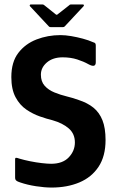

<svg xmlns="http://www.w3.org/2000/svg" viewBox="-20 -836 526 864"><path d="M48 -37V-119Q48 -126 52.5 -126Q57 -126 68 -122Q88 -116 115 -110.5Q142 -105 168 -102Q194 -99 210 -99Q262 -99 289.5 -128Q317 -157 317 -195Q317 -234 289.5 -258Q262 -282 216 -295Q191 -301 159.5 -312Q128 -323 98.5 -343Q69 -363 50 -398.5Q31 -434 31 -489Q31 -557 62.5 -598Q94 -639 144.5 -658.5Q195 -678 252 -678Q274 -678 300.5 -673.5Q327 -669 353 -662Q379 -655 399 -646Q407 -644 409 -640.5Q411 -637 411 -631V-556Q411 -529 378 -547Q357 -559 327.5 -568.5Q298 -578 262 -578Q218 -578 191 -555Q164 -532 164 -500Q164 -469 181 -450Q198 -431 225 -420Q252 -409 281 -402Q310 -395 334 -386Q374 -373 400.5 -351.5Q427 -330 441 -295Q455 -260 455 -206Q455 -133 423.5 -85.5Q392 -38 337 -15Q282 8 212 8Q181 8 142 2Q103 -4 71 -15Q58 -19 53 -23.5Q48 -28 48 -37ZM207 -714Q202 -714 199 -718L115 -808Q113 -810 114 -813Q115 -816 119 -816H171Q176 -816 180 -812L230 -772Q235 -767 240 -772L291 -812Q294 -816 299 -816H352Q357 -816 357.5 -813Q358 -810 356 -808L272 -718Q269 -714 264 -714Z"/></svg>

Font: Glory Thin
Style: Bold
Weight: 700
Version: Version 1.011